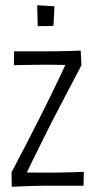

<svg xmlns="http://www.w3.org/2000/svg" viewBox="-20 -709 356 733"><path d="M64 -10 24 -51Q39 -81 55.5 -111.5Q72 -142 90 -178Q108 -214 131 -258Q152 -300 171.5 -339.5Q191 -379 209.5 -418Q228 -457 246 -497L291 -460Q271 -422 253 -387.5Q235 -353 216.5 -318Q198 -283 177 -242Q156 -200 137.5 -163Q119 -126 101 -89Q83 -52 64 -10ZM25 4 24 -51Q24 -51 40.5 -51Q57 -51 81.5 -50.5Q106 -50 132 -50Q158 -50 176 -50Q194 -50 215.5 -50.5Q237 -51 256 -51.5Q275 -52 287.5 -52.5Q300 -53 300 -53L299 0Q299 0 285 0Q271 0 249 0Q227 0 203.5 0Q180 0 161 0Q142 0 119 0.5Q96 1 74.5 2Q53 3 39 3.5Q25 4 25 4ZM33 -460 34 -513Q34 -513 47.5 -513Q61 -513 82 -513Q103 -513 126 -513Q149 -513 168 -513Q190 -513 210.5 -513.5Q231 -514 249 -514.5Q267 -515 277.5 -515.5Q288 -516 288 -516L291 -460Q291 -460 276.5 -460.5Q262 -461 239.5 -461Q217 -461 193.5 -461.5Q170 -462 152 -462Q134 -462 113 -461.5Q92 -461 74 -461Q56 -461 44.5 -460.5Q33 -460 33 -460ZM124 -609 122 -689 188 -685 184 -610Z"/></svg>

Font: Truculenta Light
Style: Regular
Weight: 300
Version: Version 1.002